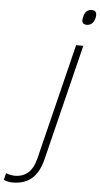

<svg xmlns="http://www.w3.org/2000/svg" viewBox="-250 -886 595 1140"><g transform="rotate(5 47.5 -315.5)"><path d="M276 -801Q264 -756 227 -756Q190 -756 202 -801Q212 -846 250 -846Q286 -846 276 -801ZM218 -630 47 62Q27 141 -16.5 178Q-60 215 -129 215Q-143 215 -157.5 212Q-172 209 -183 204L-173 163Q-162 168 -147.5 171Q-133 174 -120 174Q-73 174 -41 146Q-9 118 6 55L175 -630Z"/></g></svg>

Font: TypoPRO Sinkin Sans
Style: 200 X Light Italic
Weight: 200
Italic angle: -112°
Designer: Keith Bates
Foundry: K-Type
Version: Sinkin Sans (version 1.0)  by Keith Bates   •   © 2014   www